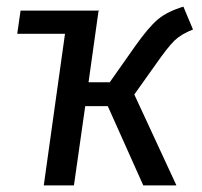

<svg xmlns="http://www.w3.org/2000/svg" viewBox="-20 -559 609 579"><path d="M385 -274 512 0H412L305 -239H237L203 0H112L176 -457H32L42 -527H280L277 -525L247 -311H311L387 -419Q428 -477 456 -500.5Q484 -524 533 -539L562 -470Q526 -456 506 -436.5Q486 -417 449 -364Z"/></svg>

Font: FiraGO
Style: Italic
Weight: 400
Italic angle: -8°
Designer: bBox Type GmbH
Foundry: bBox Type GmbH
Version: Version 1.001